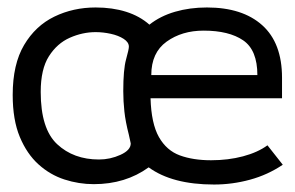

<svg xmlns="http://www.w3.org/2000/svg" viewBox="-20 -482 790 514"><path d="M553 12Q441 12 378 -34Q316 11 231 11Q191 11 152.5 -1.5Q114 -14 83 -42Q52 -70 33 -115.5Q14 -161 14 -228Q14 -310 44.5 -361.5Q75 -413 125.5 -437.5Q176 -462 236 -462Q281 -462 317.5 -450.5Q354 -439 380 -416Q409 -439 448.5 -450.5Q488 -462 534 -462Q629 -462 682 -414.5Q735 -367 735 -274V-219H383Q385 -151 405.5 -115Q426 -79 461.5 -66Q497 -53 545 -53Q591 -53 630.5 -63.5Q670 -74 696 -93L737 -41Q697 -14 649.5 -1Q602 12 553 12ZM385 -281H669Q669 -348 631 -374Q593 -400 525 -400Q467 -400 426 -370.5Q385 -341 385 -281ZM245 -55Q275 -55 302.5 -67.5Q330 -80 330 -98Q330 -99 328.5 -105Q327 -111 325 -121Q316 -156 313 -183.5Q310 -211 310 -238Q310 -296 317.5 -323Q325 -350 325 -357Q325 -369 311 -378Q297 -387 276.5 -391.5Q256 -396 236 -396Q201 -396 167 -381Q133 -366 111 -331.5Q89 -297 89 -236Q89 -137 133 -96Q177 -55 245 -55Z"/></svg>

Font: Inconsolata ExtraExpanded
Style: Regular
Weight: 400
Width: 8
Monospace: yes
Designer: Raph Levien, Cyreal, Brenton Simpson
Foundry: Raph Levien, Cyreal, Google
Version: Version 3.001; ttfautohint (v1.8.2.53-6de2)